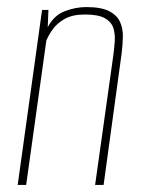

<svg xmlns="http://www.w3.org/2000/svg" viewBox="-20 -523 402 543"><path d="M30 0 99 -495H117L115 -446Q132 -479 162.5 -491Q193 -503 224 -503Q266 -503 288.5 -491.5Q311 -480 319.5 -461Q328 -442 327.5 -419Q327 -396 324 -372L273 0H249L300 -363Q303 -384 304.5 -405.5Q306 -427 300.5 -444Q295 -461 276.5 -471.5Q258 -482 220 -482Q185 -482 163 -469.5Q141 -457 129 -440Q117 -423 111 -408L54 0Z"/></svg>

Font: Alumni Sans SC Thin
Style: Italic
Weight: 100
Italic angle: -8°
Designer: Robert E. Leuschke
Foundry: Robert E. Leuschke
Version: Version 1.016